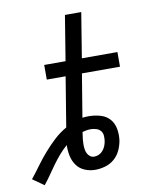

<svg xmlns="http://www.w3.org/2000/svg" viewBox="-142 -801 728 904"><g transform="rotate(-10 222.0 -348.5)"><path d="M-2 38 -56 0Q-33 -29 -11.5 -58.5Q10 -88 34.5 -116Q59 -144 86 -169Q113 -194 145 -212L184 -450H94V-520H196L231 -735H309L274 -520H444V-450H262L228 -244Q235 -245 242 -245.5Q249 -246 257 -246Q285 -246 312.5 -238.5Q340 -231 357.5 -211.5Q375 -192 380 -164Q385 -136 381 -108Q377 -84 366.5 -61.5Q356 -39 337 -22.5Q318 -6 293.5 1Q269 8 246 8Q219 8 195.5 -2Q172 -12 157.5 -32Q143 -52 137.5 -77.5Q132 -103 133 -130Q112 -112 94.5 -91.5Q77 -71 61 -49Q45 -27 30 -5Q15 17 -2 38ZM251 -54Q263 -54 274 -59Q285 -64 293 -73.5Q301 -83 305.5 -94Q310 -105 312 -117Q314 -130 313 -143.5Q312 -157 304 -166.5Q296 -176 283 -180Q270 -184 257 -184Q247 -184 237.5 -182.5Q228 -181 217 -178L215 -164Q213 -152 212 -141Q211 -130 211 -119Q211 -108 212.5 -97Q214 -86 218.5 -76.5Q223 -67 231.5 -60.5Q240 -54 251 -54Z"/></g></svg>

Font: Iosevka Term Curly Oblique
Style: Regular
Weight: 400
Italic angle: -9°
Designer: Belleve Invis
Foundry: Belleve Invis
Version: Version 32.3.0